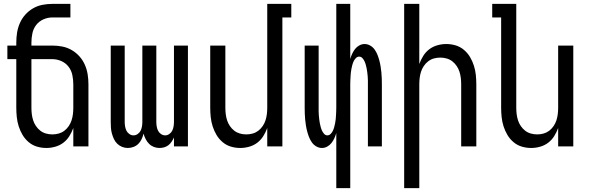

<svg xmlns="http://www.w3.org/2000/svg" viewBox="-20 -755 3040 990"><path d="M219 8Q194 8 170.5 1Q147 -6 128 -22Q109 -38 96.5 -59Q84 -80 76.5 -103.5Q69 -127 66.5 -151.5Q64 -176 64 -200V-450H18V-520H64V-535Q64 -561 68 -586.5Q72 -612 82.5 -636Q93 -660 110.5 -679.5Q128 -699 150.5 -712Q173 -725 198.5 -730Q224 -735 250 -735H343V-665H250Q226 -665 203.5 -655Q181 -645 166.5 -626Q152 -607 147 -583Q142 -559 142 -535V-520H250Q276 -520 301.5 -515Q327 -510 349.5 -497Q372 -484 389.5 -464.5Q407 -445 417.5 -421Q428 -397 432 -371.5Q436 -346 436 -320V0H358V-95Q350 -73 337.5 -53Q325 -33 306.5 -19Q288 -5 265 1.5Q242 8 219 8ZM250 -62Q267 -62 283 -66.5Q299 -71 312 -81Q325 -91 334.5 -105Q344 -119 349 -134.5Q354 -150 356 -166.5Q358 -183 358 -200V-320Q358 -344 353 -368Q348 -392 333.5 -411Q319 -430 296.5 -440Q274 -450 250 -450H142V-200Q142 -183 144 -166.5Q146 -150 151 -134.5Q156 -119 165.5 -105Q175 -91 188 -81Q201 -71 217 -66.5Q233 -62 250 -62Z M639 8Q624 8 610 2.5Q596 -3 585 -13.5Q574 -24 567.5 -38Q561 -52 557 -66.5Q553 -81 552 -96Q551 -111 551 -126V-520H623V-126Q623 -115 625 -103Q627 -91 632 -81Q637 -71 647 -64Q657 -57 668 -57Q680 -57 690 -64Q700 -71 705 -81Q710 -91 712 -103Q714 -115 714 -126V-520H786V-126Q786 -115 788 -103Q790 -91 795 -81Q800 -71 810 -64Q820 -57 832 -57Q843 -57 853 -64Q863 -71 868 -81Q873 -91 875 -103Q877 -115 877 -126V-520H949V0H877V-46Q872 -35 865 -24.5Q858 -14 848.5 -6.5Q839 1 827 4.5Q815 8 802 8Q787 8 773 2.5Q759 -3 748.5 -13.5Q738 -24 731 -38Q724 -52 720 -66Q717 -52 710.5 -38Q704 -24 693.5 -13.5Q683 -3 668.5 2.5Q654 8 639 8Z M1219 8Q1194 8 1170.5 1Q1147 -6 1128 -22Q1109 -38 1096.5 -59Q1084 -80 1076.5 -103.5Q1069 -127 1066.5 -151.5Q1064 -176 1064 -200V-520H1142V-200Q1142 -183 1144 -166.5Q1146 -150 1151 -134.5Q1156 -119 1165.5 -105Q1175 -91 1188 -81Q1201 -71 1217 -66.5Q1233 -62 1250 -62Q1267 -62 1283 -66.5Q1299 -71 1312 -81Q1325 -91 1334.5 -105Q1344 -119 1349 -134.5Q1354 -150 1356 -166.5Q1358 -183 1358 -200V-735H1482V-665H1436V0H1358V-95Q1350 -73 1337.5 -53Q1325 -33 1306.5 -19Q1288 -5 1265 1.5Q1242 8 1219 8Z M1714 215V-69Q1710 -55 1704 -42Q1698 -29 1689 -17.5Q1680 -6 1667 1Q1654 8 1640 8Q1625 8 1611 0Q1597 -8 1588 -21Q1579 -34 1573.5 -48Q1568 -62 1564 -77Q1560 -92 1557.5 -107.5Q1555 -123 1553.5 -138.5Q1552 -154 1551.5 -169.5Q1551 -185 1551 -200V-520H1623V-200Q1623 -190 1623 -180Q1623 -170 1624 -160Q1625 -150 1626 -140Q1627 -130 1629 -120Q1631 -110 1633.5 -100.5Q1636 -91 1640 -82Q1644 -73 1651 -65Q1658 -57 1668 -57Q1678 -57 1685.5 -65Q1693 -73 1697 -82Q1701 -91 1703.5 -100.5Q1706 -110 1708 -120Q1710 -130 1711 -140Q1712 -150 1712.5 -160Q1713 -170 1713.5 -180Q1714 -190 1714 -200V-735H1786V-451Q1790 -465 1796 -478Q1802 -491 1811 -502.5Q1820 -514 1833 -521Q1846 -528 1860 -528Q1875 -528 1889 -520Q1903 -512 1912 -499Q1921 -486 1926.5 -472Q1932 -458 1936 -443Q1940 -428 1942.5 -412.5Q1945 -397 1946.5 -381.5Q1948 -366 1948.5 -350.5Q1949 -335 1949 -320V0H1877V-320Q1877 -330 1877 -340Q1877 -350 1876 -360Q1875 -370 1874 -380Q1873 -390 1871 -400Q1869 -410 1866.5 -419.5Q1864 -429 1860 -438Q1856 -447 1849 -455Q1842 -463 1832 -463Q1822 -463 1814.5 -455Q1807 -447 1803 -438Q1799 -429 1796.5 -419.5Q1794 -410 1792 -400Q1790 -390 1789 -380Q1788 -370 1787.5 -360Q1787 -350 1786.5 -340Q1786 -330 1786 -320V215Z M2064 215V-735H2142V-425Q2150 -447 2162.5 -467Q2175 -487 2193.5 -501Q2212 -515 2235 -521.5Q2258 -528 2281 -528Q2306 -528 2329.5 -521Q2353 -514 2372 -498Q2391 -482 2403.5 -461Q2416 -440 2423.5 -416.5Q2431 -393 2433.5 -368.5Q2436 -344 2436 -320V0H2358V-320Q2358 -337 2356 -353.5Q2354 -370 2349 -385.5Q2344 -401 2334.5 -415Q2325 -429 2312 -439Q2299 -449 2283 -453.5Q2267 -458 2250 -458Q2233 -458 2217 -453.5Q2201 -449 2188 -439Q2175 -429 2165.5 -415Q2156 -401 2151 -385.5Q2146 -370 2144 -353.5Q2142 -337 2142 -320V215Z M2719 8Q2694 8 2670.5 1Q2647 -6 2628 -22Q2609 -38 2596.5 -59Q2584 -80 2576.5 -103.5Q2569 -127 2566.5 -151.5Q2564 -176 2564 -200V-665H2518V-735H2642V-200Q2642 -183 2644 -166.5Q2646 -150 2651 -134.5Q2656 -119 2665.5 -105Q2675 -91 2688 -81Q2701 -71 2717 -66.5Q2733 -62 2750 -62Q2767 -62 2783 -66.5Q2799 -71 2812 -81Q2825 -91 2834.5 -105Q2844 -119 2849 -134.5Q2854 -150 2856 -166.5Q2858 -183 2858 -200V-520H2936V0H2858V-95Q2850 -73 2837.5 -53Q2825 -33 2806.5 -19Q2788 -5 2765 1.5Q2742 8 2719 8Z"/></svg>

Font: Moesevka
Style: Regular
Weight: 400
Monospace: yes
Designer: Belleve Invis
Foundry: Belleve Invis
Version: Version 32.5.0; ttfautohint (v1.8.4)